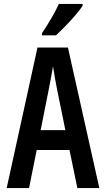

<svg xmlns="http://www.w3.org/2000/svg" viewBox="-20 -958 540 978"><path d="M194 -789V-778H265C308 -817 375 -888 401 -929V-938H280C259 -893 230 -843 194 -789ZM14 0H128L167 -194H334L374 0H486L326 -716H171ZM227 -496C234 -530 244 -584 250 -620C255 -584 265 -533 272 -496L313 -295H187Z"/></svg>

Font: Noto Sans Mono ExtraCondensed SemiBold
Style: Regular
Weight: 600
Width: 2
Designer: Monotype Design Team
Foundry: Monotype Imaging Inc.
Version: Version 2.014